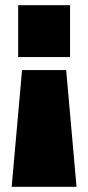

<svg xmlns="http://www.w3.org/2000/svg" viewBox="-20 -580 340 740"><path d="M250 -560V-360H50V-560ZM235 -310 275 140H25L65 -310Z"/></svg>

Font: Tektur SemiCondensed Black
Style: Regular
Weight: 900
Width: 4
Designer: Adam Jagosz
Foundry: Adam Jagosz
Version: Version 1.005;gftools[0.9.30]